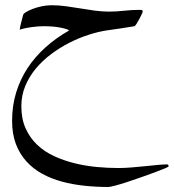

<svg xmlns="http://www.w3.org/2000/svg" viewBox="-20 -270 680 751"><path d="M639.6 380.9Q639.6 382.3 624.3 388.9Q608.9 395.5 585 404.3Q561 413.1 532.2 423.3Q503.4 433.6 477.1 442.1Q450.7 450.7 430.4 456.1Q410.2 461.4 402.8 461.4Q356 461.4 310.1 456.5Q264.2 451.7 222.4 440.4Q180.7 429.2 145 409.7Q109.4 390.1 83.3 361.3Q57.1 332.5 42.2 293.5Q27.3 254.4 27.3 202.6Q27.3 143.6 43.2 91.8Q59.1 40 88.1 -4.2Q117.2 -48.3 158.4 -85.2Q199.7 -122.1 250.5 -150.9Q243.7 -155.8 229.5 -159.2Q215.3 -162.6 200 -164.6Q184.6 -166.5 171.4 -167Q158.2 -167.5 152.3 -167.5Q130.9 -167.5 104.2 -164.1Q77.6 -160.6 57.1 -153.8Q57.1 -156.2 58.6 -163.8Q60.1 -171.4 62.5 -180.7Q64.9 -189.9 67.1 -198.5Q69.3 -207 70.3 -210.9Q70.8 -215.8 81.3 -222.4Q91.8 -229 107.7 -235.1Q123.5 -241.2 143.1 -245.4Q162.6 -249.5 182.1 -249.5Q210 -249.5 238 -245.6Q266.1 -241.7 294.2 -237.1Q322.3 -232.4 350.3 -228.5Q378.4 -224.6 406.2 -224.6Q435.5 -224.6 465.1 -228Q494.6 -231.4 526.9 -231.4Q530.8 -231.4 534.4 -230.7Q538.1 -230 538.1 -224.6Q538.1 -222.2 533.7 -212.9Q529.3 -203.6 523.9 -193.6Q518.6 -183.6 513.2 -175.5Q507.8 -167.5 505.9 -167.5Q484.4 -163.6 454.1 -159.2Q423.8 -154.8 396.5 -150.9Q364.3 -146 326.9 -134Q289.6 -122.1 252.4 -103.3Q215.3 -84.5 181.4 -59.3Q147.5 -34.2 121.1 -2.9Q94.7 28.3 79.1 65.7Q63.5 103 63.5 145.5Q63.5 194.8 80.1 231.9Q96.7 269 125.2 296.1Q153.8 323.2 191.4 340.6Q229 357.9 271.2 368.4Q313.5 378.9 357.7 383.1Q401.9 387.2 442.9 387.2Q466.3 387.2 493.7 385Q521 382.8 547.1 380.1Q573.2 377.4 595.7 375.2Q618.2 373 632.8 373Q639.6 373 639.6 380.9Z"/></svg>

Font: Kitab
Style: Regular
Weight: 400
Designer: SIL International
Foundry: Khaled Hosny
Version: Version 1.000